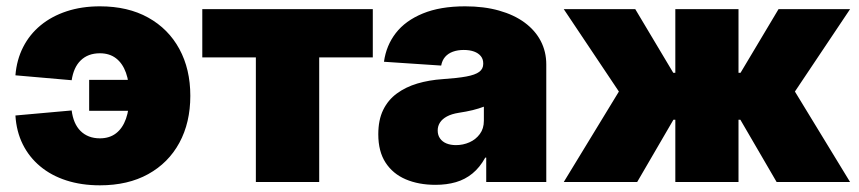

<svg xmlns="http://www.w3.org/2000/svg" viewBox="-20 -564 2661 595"><path d="M289.6 10.3Q232.4 10.3 185.5 -4.9Q138.7 -20 104.5 -48.6Q70.3 -77.1 50.5 -116.9Q30.8 -156.7 27.8 -206.1L202.1 -221.7Q204.6 -201.7 211.4 -185.5Q218.3 -169.4 229.5 -158.2Q240.7 -147 255.9 -141.1Q271 -135.3 289.6 -135.3Q319.3 -135.3 339.6 -150.9Q359.9 -166.5 370.4 -196Q380.9 -225.6 380.9 -267.6Q380.9 -309.1 370.4 -338.4Q359.9 -367.7 339.6 -383.3Q319.3 -398.9 289.6 -398.9Q271 -398.9 256.1 -393.3Q241.2 -387.7 230 -376.7Q218.8 -365.7 211.9 -350.3Q205.1 -335 202.1 -315.4L27.8 -330.6Q31.7 -378.9 51.8 -418.2Q71.8 -457.5 106 -485.6Q140.1 -513.7 186.8 -529.1Q233.4 -544.4 289.6 -544.4Q376.5 -544.4 439.2 -509.5Q502 -474.6 535.9 -412.1Q569.8 -349.6 569.8 -267.1Q569.8 -184.1 535.9 -121.6Q502 -59.1 439.2 -24.4Q376.5 10.3 289.6 10.3ZM383.8 -220.7H256.3V-316.4H383.8Z M772.9 0V-386.2H606.9V-535.6H1135.3V-386.2H969.2V0Z M1329.6 8.8Q1277.3 8.8 1237.3 -8.3Q1197.3 -25.4 1174.8 -60.1Q1152.3 -94.7 1152.3 -147.9Q1152.3 -192.4 1167.5 -223.4Q1182.6 -254.4 1210 -274.4Q1237.3 -294.4 1273.4 -305.2Q1309.6 -315.9 1352.1 -318.8Q1397.5 -321.8 1425 -326.9Q1452.6 -332 1465.1 -341.3Q1477.5 -350.6 1477.5 -365.7V-367.7Q1477.5 -380.9 1470 -390.1Q1462.4 -399.4 1449 -404.3Q1435.5 -409.2 1417 -409.2Q1398.4 -409.2 1383.5 -403.8Q1368.7 -398.4 1359.4 -387.7Q1350.1 -377 1347.2 -360.8L1169.9 -372.6Q1176.8 -422.9 1206.5 -461.4Q1236.3 -500 1290.3 -522.2Q1344.2 -544.4 1421.4 -544.4Q1480 -544.4 1526.6 -531.2Q1573.2 -518.1 1606 -493.9Q1638.7 -469.7 1655.8 -436.8Q1672.9 -403.8 1672.9 -364.3V0H1486.8V-75.7H1483.9Q1466.8 -44.9 1444.1 -26.4Q1421.4 -7.8 1392.8 0.5Q1364.3 8.8 1329.6 8.8ZM1393.1 -114.3Q1415 -114.3 1434.8 -123Q1454.6 -131.8 1467 -148.7Q1479.5 -165.5 1479.5 -189.9V-233.4Q1471.7 -230.5 1463.1 -227.8Q1454.6 -225.1 1444.8 -222.7Q1435.1 -220.2 1424.3 -218.3Q1413.6 -216.3 1401.4 -214.4Q1379.4 -210.9 1365 -203.1Q1350.6 -195.3 1343.5 -184.3Q1336.4 -173.3 1336.4 -159.7Q1336.4 -145 1343.8 -134.8Q1351.1 -124.5 1363.8 -119.4Q1376.5 -114.3 1393.1 -114.3Z M1727.1 0 1897.9 -280.3 1727.1 -535.6H1948.7L2066.4 -338.4H2072.8V-535.6H2268.6V-338.4H2274.9L2392.6 -535.6H2614.3L2443.4 -280.3L2614.3 0H2386.7L2274.4 -192.9H2268.6V0H2072.8V-192.9H2066.9L1954.6 0Z"/></svg>

Font: Inter 20pt Black
Style: Regular
Weight: 900
Version: Version 4.001;git-66647c0bb